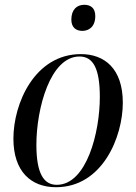

<svg xmlns="http://www.w3.org/2000/svg" viewBox="-20 -772 570 802"><path d="M324 -643C351 -643 378 -660 378 -705C378 -740 357 -752 332 -752C301 -752 278 -732 278 -690C278 -657 298 -643 324 -643ZM214 10C408 10 493 -200 493 -343C493 -487 415 -546 318 -546C125 -546 36 -340 36 -193C36 -56 109 10 214 10ZM217 0C164 0 132 -45 132 -167C132 -319 190 -536 312 -536C369 -536 397 -486 397 -367C397 -219 342 0 217 0Z"/></svg>

Font: Noto Serif Display SemiCondensed
Style: Italic
Weight: 400
Width: 4
Italic angle: -12°
Designer: Monotype Design Team
Foundry: Monotype Imaging Inc.
Version: Version 2.009